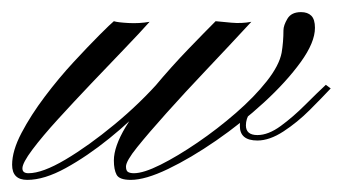

<svg xmlns="http://www.w3.org/2000/svg" viewBox="-87 -297 566 317"><path d="M269 -262Q279 -261 295.5 -259.5Q312 -258 328 -261Q291 -221 254.5 -182.5Q218 -144 188 -110.5Q158 -77 139.5 -54Q121 -31 121 -22Q121 -15 124.5 -13Q128 -11 134 -11Q150 -11 178 -25Q206 -39 239 -61.5Q272 -84 302.5 -110.5Q333 -137 353.5 -163Q374 -189 378 -210Q381 -228 381 -247Q381 -255 387.5 -266Q394 -277 410 -277Q421 -277 427 -271Q433 -265 433 -251Q433 -227 409.5 -194.5Q386 -162 349 -128Q312 -94 270 -65Q228 -36 190.5 -18Q153 0 129 0Q110 0 105.5 -8.5Q101 -17 101 -32Q101 -55 120.5 -87.5Q140 -120 168 -153.5Q196 -187 224 -216Q252 -245 269 -262ZM334 -135 342 -129Q332 -120 325.5 -110.5Q319 -101 319 -90Q319 -74 338 -74Q356 -74 376.5 -89Q397 -104 417 -124Q437 -144 451 -157L459 -151Q445 -136 424.5 -115.5Q404 -95 381 -80Q358 -65 338 -65Q309 -65 309 -89Q309 -103 314 -111.5Q319 -120 334 -135ZM101 -262Q107 -260 125 -259Q143 -258 160 -261Q144 -243 118.5 -216.5Q93 -190 64 -159.5Q35 -129 9 -100.5Q-17 -72 -33.5 -50Q-50 -28 -50 -19Q-50 -11 -40 -11Q-17 -11 21 -33.5Q59 -56 102 -91.5Q145 -127 180 -167Q180 -166 181.5 -163.5Q183 -161 179 -153.5Q175 -146 159 -129Q130 -98 93.5 -68.5Q57 -39 21.5 -19.5Q-14 0 -42 0Q-67 0 -67 -25Q-67 -48 -51.5 -77.5Q-36 -107 -13 -137.5Q10 -168 34.5 -194.5Q59 -221 77.5 -239.5Q96 -258 101 -262Z"/></svg>

Font: Kapakana
Style: Regular
Weight: 400
Designer: Kousuke Nagai
Version: Version 1.002